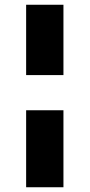

<svg xmlns="http://www.w3.org/2000/svg" viewBox="-20 -641 377 808"><path d="M247 147V-177H90V147ZM247 -621H90V-325H247Z"/></svg>

Font: Passion One
Style: Regular
Weight: 400
Designer: Alejandro Lo Celso
Foundry: Fontstage
Version: Version 1.001